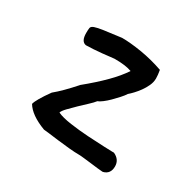

<svg xmlns="http://www.w3.org/2000/svg" viewBox="-97 -473 593 588"><g transform="rotate(30 199.5 -179.5)"><path d="M332 13H329Q324 13 312.5 11.5Q301 10 287.5 8.5Q274 7 261.5 5.5Q249 4 243 4Q228 4 206.5 2Q185 0 165 -2.5Q145 -5 129.5 -7Q114 -9 111 -9Q58 -29 40 -59Q44 -76 75 -119Q102 -141 139 -183Q177 -214 205.5 -242.5Q234 -271 251 -297Q240 -301 225.5 -303Q211 -305 190 -305Q188 -305 176 -303.5Q164 -302 149 -300.5Q134 -299 118.5 -298Q103 -297 93 -297Q75 -300 75 -330Q75 -342 76 -348Q77 -354 86.5 -357.5Q96 -361 117 -364Q138 -367 178 -372Q207 -372 247 -365.5Q287 -359 327 -345Q330 -328 330 -316Q330 -303 324 -290Q318 -277 310 -266Q302 -255 293.5 -246Q285 -237 279 -232Q274 -224 264.5 -213.5Q255 -203 245 -193Q235 -183 225 -175.5Q215 -168 209 -166Q203 -158 190.5 -146.5Q178 -135 164.5 -122Q151 -109 139.5 -97Q128 -85 126 -78Q143 -70 174.5 -65.5Q206 -61 238.5 -59Q271 -57 296.5 -56Q322 -55 326 -55H332Q356 -44 356 -20Q356 7 332 13Z"/></g></svg>

Font: Gaegu
Style: Regular
Weight: 400
Designer: JIKJI
Foundry: JIKJI
Version: Version 1.00